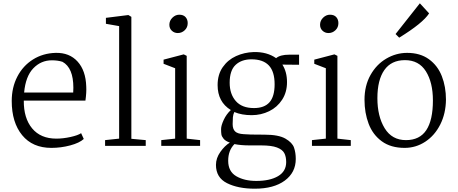

<svg xmlns="http://www.w3.org/2000/svg" viewBox="-20 -883 2769 1162"><path d="M502 -359Q504 -324 497 -274H124Q123 -168 174.5 -106Q226 -44 321 -44Q362 -44 407 -54Q452 -64 471 -77L487 -42Q461 -18 405 -3Q349 12 291 12Q177 12 114 -65Q51 -142 51 -272Q51 -354 85 -419.5Q119 -485 179.5 -523Q240 -561 317 -563Q400 -565 449.5 -510.5Q499 -456 502 -359ZM126 -323H423L424 -352Q424 -473 358 -509Q330 -518 294 -518Q228 -518 181.5 -469.5Q135 -421 126 -323Z M701 -44V-725L621 -739V-775L757 -792L775 -781V-43L862 -35V0H616V-35Z M1116 -743Q1116 -717 1098 -700Q1080 -683 1056 -683Q1035 -683 1020 -697Q1005 -711 1005 -733Q1005 -758 1023.5 -776Q1042 -794 1065 -794Q1090 -794 1103 -779.5Q1116 -765 1116 -743ZM1110 -545V-44L1191 -35V0H956V-35L1040 -44V-470L970 -497V-522L1092 -554Z M1651 -531Q1676 -552 1729 -552H1790V-491L1689 -492Q1717 -448 1717 -386Q1717 -325 1687.5 -279.5Q1658 -234 1609 -210Q1560 -186 1503 -186Q1443 -186 1398 -205Q1391 -190 1389.5 -173Q1388 -156 1388 -132Q1388 -102 1403 -87.5Q1418 -73 1455 -71Q1479 -68 1581 -68Q1666 -68 1707.5 -44Q1749 -20 1759.5 10.5Q1770 41 1770 79Q1770 161 1703.5 210Q1637 259 1522 259Q1421 259 1354 225.5Q1287 192 1287 115Q1287 74 1313.5 36.5Q1340 -1 1371 -20Q1345 -29 1333.5 -43Q1322 -57 1320 -69Q1318 -81 1318 -102Q1318 -123 1334 -157.5Q1350 -192 1377 -217Q1297 -266 1297 -368Q1297 -432 1328 -476.5Q1359 -521 1408.5 -543.5Q1458 -566 1515 -568Q1596 -570 1651 -531ZM1370 -382Q1370 -314 1407 -271.5Q1444 -229 1517 -229Q1580 -229 1611 -264Q1642 -299 1642 -373Q1642 -450 1607 -487Q1572 -524 1502 -524Q1442 -524 1406 -490.5Q1370 -457 1370 -382ZM1361 90Q1361 155 1410 183.5Q1459 212 1531 212Q1614 212 1663 183Q1712 154 1712 98Q1712 65 1700.5 43.5Q1689 22 1656 9.5Q1623 -3 1561 -3H1492Q1437 -3 1399 -11Q1361 27 1361 90Z M2028 -743Q2028 -717 2010 -700Q1992 -683 1968 -683Q1947 -683 1932 -697Q1917 -711 1917 -733Q1917 -758 1935.5 -776Q1954 -794 1977 -794Q2002 -794 2015 -779.5Q2028 -765 2028 -743ZM2022 -545V-44L2103 -35V0H1868V-35L1952 -44V-470L1882 -497V-522L2004 -554Z M2186 0ZM2679 -280Q2678 -196 2644.5 -129.5Q2611 -63 2554 -25.5Q2497 12 2429 12Q2345 12 2290.5 -28Q2236 -68 2211 -134Q2186 -200 2186 -279Q2186 -364 2222 -428.5Q2258 -493 2317.5 -528Q2377 -563 2444 -563Q2523 -563 2576 -524.5Q2629 -486 2654 -422Q2679 -358 2679 -280ZM2264 -289Q2264 -179 2308 -107Q2352 -35 2437 -35Q2520 -35 2560 -95.5Q2600 -156 2600 -275Q2600 -384 2557.5 -451.5Q2515 -519 2431 -519Q2348 -519 2306 -459Q2264 -399 2264 -289ZM2521 -863 2577 -802Q2539 -743 2396 -655L2374 -677Z"/></svg>

Font: Martel Light
Style: Regular
Weight: 300
Designer: Dan Reynolds
Foundry: Dan Reynolds
Version: Version 1.001; ttfautohint (v1.1) -l 5 -r 5 -G 72 -x 0 -D la